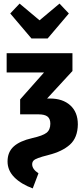

<svg xmlns="http://www.w3.org/2000/svg" viewBox="-20 -827 469 1068"><path d="M22 71Q22 19 56 -12Q90 -43 160 -59Q218 -72 239 -88.5Q260 -105 260 -139Q260 -166 244.5 -178.5Q229 -191 193 -191H92V-274L225 -424H17V-531H383V-432L242 -279H258Q329 -279 371 -241Q413 -203 413 -135Q412 -61 369 -22.5Q326 16 250 35Q211 45 192 52Q173 59 166 67Q159 75 159 87Q159 114 194 137L162 221Q97 197 59.5 159Q22 121 22 71ZM311 -807 363 -752 245 -613H155L37 -752L89 -807L200 -714Z"/></svg>

Font: Fira Sans Extra Condensed
Style: Bold
Weight: 700
Width: 1
Designer: Carrois Corporate & Edenspiekermann AG
Foundry: Carrois Corporate GbR & Edenspiekermann AG
Version: Version 4.203